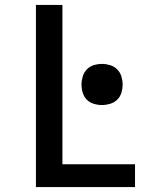

<svg xmlns="http://www.w3.org/2000/svg" viewBox="-20 -755 640 775"><path d="M125 0V-735H232V-92H525V0ZM392 -331Q375 -331 358.5 -336Q342 -341 330.5 -352.5Q319 -364 314 -380.5Q309 -397 309 -414Q309 -430 314 -446.5Q319 -463 330.5 -475Q342 -487 358.5 -492Q375 -497 392 -497Q408 -497 424.5 -492Q441 -487 453 -475Q465 -463 470 -446.5Q475 -430 475 -414Q475 -397 470 -380.5Q465 -364 453 -352.5Q441 -341 424.5 -336Q408 -331 392 -331Z"/></svg>

Font: Iosevka Custom SmBdEx
Style: Regular
Weight: 600
Width: 7
Monospace: yes
Designer: Belleve Invis
Foundry: Belleve Invis
Version: Version 11.2.4; ttfautohint (v1.8.4)